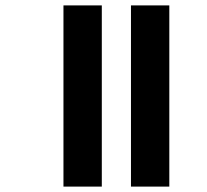

<svg xmlns="http://www.w3.org/2000/svg" viewBox="-20 -691 767 711"><path d="M357 0H215V-671H357ZM607 0H465V-671H607Z"/></svg>

Font: Hind Kochi
Style: Bold
Weight: 700
Designer: Dhruvi Tolia
Foundry: Indian Type Foundry
Version: Version 0.702;PS 1.0;hotconv 1.0.81;makeotf.lib2.5.63406